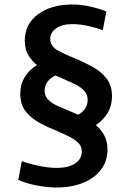

<svg xmlns="http://www.w3.org/2000/svg" viewBox="-20 -748 581 852"><path d="M232 84Q190 84 143 75Q96 66 61 50L77 -33Q105 -22 149.5 -12.5Q194 -3 233 -3Q283 -3 313 -22.5Q343 -42 343 -76Q343 -99 327 -114.5Q311 -130 285 -143Q259 -156 228 -169Q192 -183 156 -202.5Q120 -222 95 -252.5Q70 -283 70 -332Q70 -373 89.5 -405.5Q109 -438 144 -459Q121 -478 105.5 -504Q90 -530 90 -567Q90 -641 148.5 -684.5Q207 -728 301 -728Q341 -728 382 -718.5Q423 -709 452 -697L436 -614Q412 -624 373 -632.5Q334 -641 302 -641Q256 -641 229.5 -622.5Q203 -604 203 -576Q203 -543 236 -524.5Q269 -506 313 -489Q350 -473 388 -453Q426 -433 451.5 -401.5Q477 -370 477 -321Q477 -280 458 -247.5Q439 -215 405 -193Q428 -174 442.5 -147.5Q457 -121 457 -85Q457 -33 428 5Q399 43 348 63.5Q297 84 232 84ZM294 -253Q302 -250 310 -246.5Q318 -243 327 -239Q369 -262 369 -305Q369 -330 352 -347Q335 -364 307.5 -377Q280 -390 248 -404Q243 -406 237.5 -408Q232 -410 226 -413Q204 -403 191 -385.5Q178 -368 178 -345Q178 -322 193.5 -306Q209 -290 235.5 -278Q262 -266 294 -253Z"/></svg>

Font: Murecho Medium
Style: Regular
Weight: 500
Designer: Neil Summerour
Foundry: Positype
Version: Version 1.010; ttfautohint (v1.8.3)